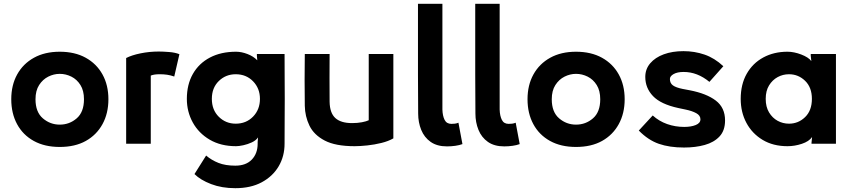

<svg xmlns="http://www.w3.org/2000/svg" viewBox="-20 -753 4456 1006"><path d="M293 17Q214 17 157 -14.5Q100 -46 69.5 -102.5Q39 -159 39 -233Q39 -307 70 -363Q101 -419 158 -450.5Q215 -482 293 -482Q372 -482 429 -450.5Q486 -419 517 -363Q548 -307 548 -233Q548 -159 517 -102.5Q486 -46 429.5 -14.5Q373 17 293 17ZM293 -366Q262 -366 233 -351.5Q204 -337 185 -307.5Q166 -278 166 -233Q166 -166 204.5 -133Q243 -100 293 -100Q344 -100 382 -133Q420 -166 420 -233Q420 -278 401.5 -307.5Q383 -337 354 -351.5Q325 -366 293 -366Z M920 -469 893 -352Q873 -359 855 -361.5Q837 -364 817 -364Q803 -364 791.5 -362.5Q780 -361 770 -357V0H641V-449Q670 -464 716.5 -473.5Q763 -483 812 -483Q833 -483 865.5 -480.5Q898 -478 920 -469Z M959 -235Q959 -310 990.5 -365.5Q1022 -421 1080 -451.5Q1138 -482 1217 -482Q1245 -482 1276.5 -470Q1308 -458 1328 -437L1326 -461V-470H1471Q1471 -396 1471.5 -340.5Q1472 -285 1472 -235Q1472 -185 1471.5 -129.5Q1471 -74 1471 0Q1471 66 1440 118.5Q1409 171 1351.5 202Q1294 233 1213 233Q1142 233 1086 211.5Q1030 190 999 159L1060 62Q1088 86 1124.5 100.5Q1161 115 1213 115Q1269 115 1299.5 83Q1330 51 1330 0V-8L1332 -33Q1321 -17 1299.5 -7Q1278 3 1255 8Q1232 13 1217 13Q1137 13 1079 -21Q1021 -55 990 -111.5Q959 -168 959 -235ZM1215 -105Q1270 -105 1306 -142Q1342 -179 1342 -235Q1342 -290 1306 -327Q1270 -364 1215 -364Q1163 -364 1126.5 -328.5Q1090 -293 1090 -235Q1090 -177 1126.5 -141Q1163 -105 1215 -105Z M1912 -470H2041V-28Q2015 -13 1978.5 -4Q1942 5 1904.5 9Q1867 13 1838 13Q1738 13 1681.5 -16.5Q1625 -46 1601.5 -94.5Q1578 -143 1577 -199Q1576 -270 1576 -334.5Q1576 -399 1577 -470H1707Q1706 -345 1707 -220Q1708 -161 1737 -134.5Q1766 -108 1825 -108Q1853 -108 1876.5 -112.5Q1900 -117 1912 -123Z M2322 14Q2270 14 2236.5 -9.5Q2203 -33 2187 -72.5Q2171 -112 2171 -158Q2170 -257 2170 -361Q2170 -465 2170 -561.5Q2170 -658 2170 -733H2298Q2298 -678 2298 -607.5Q2298 -537 2298 -461Q2298 -385 2298 -312Q2298 -239 2298 -179Q2299 -146 2309.5 -125Q2320 -104 2345 -104Q2354 -104 2363 -105Q2372 -106 2382 -110L2403 2Q2387 8 2365.5 11Q2344 14 2322 14Z M2622 14Q2570 14 2536.5 -9.5Q2503 -33 2487 -72.5Q2471 -112 2471 -158Q2470 -257 2470 -361Q2470 -465 2470 -561.5Q2470 -658 2470 -733H2598Q2598 -678 2598 -607.5Q2598 -537 2598 -461Q2598 -385 2598 -312Q2598 -239 2598 -179Q2599 -146 2609.5 -125Q2620 -104 2645 -104Q2654 -104 2663 -105Q2672 -106 2682 -110L2703 2Q2687 8 2665.5 11Q2644 14 2622 14Z M2998 17Q2919 17 2862 -14.5Q2805 -46 2774.5 -102.5Q2744 -159 2744 -233Q2744 -307 2775 -363Q2806 -419 2863 -450.5Q2920 -482 2998 -482Q3077 -482 3134 -450.5Q3191 -419 3222 -363Q3253 -307 3253 -233Q3253 -159 3222 -102.5Q3191 -46 3134.5 -14.5Q3078 17 2998 17ZM2998 -366Q2967 -366 2938 -351.5Q2909 -337 2890 -307.5Q2871 -278 2871 -233Q2871 -166 2909.5 -133Q2948 -100 2998 -100Q3049 -100 3087 -133Q3125 -166 3125 -233Q3125 -278 3106.5 -307.5Q3088 -337 3059 -351.5Q3030 -366 2998 -366Z M3564 20Q3488 20 3432 0.5Q3376 -19 3327 -69L3400 -148Q3433 -118 3475.5 -103Q3518 -88 3565 -88Q3601 -88 3625.5 -98Q3650 -108 3650 -128Q3650 -148 3628 -160Q3606 -172 3572 -179L3534 -187Q3442 -207 3401.5 -249.5Q3361 -292 3361 -350Q3361 -391 3387 -421.5Q3413 -452 3458 -468.5Q3503 -485 3561 -485Q3619 -485 3671.5 -467Q3724 -449 3770 -406L3697 -324Q3634 -376 3562 -376Q3529 -376 3509.5 -365Q3490 -354 3490 -339Q3490 -317 3506 -305.5Q3522 -294 3557 -287L3594 -280Q3682 -263 3730.5 -226Q3779 -189 3779 -122Q3779 -69 3750 -38Q3721 -7 3672.5 6.5Q3624 20 3564 20Z M4106 -482Q4140 -482 4178 -467.5Q4216 -453 4231 -433L4228 -461V-470H4360V0H4232V-5L4235 -35Q4219 -12 4181.5 0.5Q4144 13 4106 13Q4031 13 3976 -20Q3921 -53 3891 -109Q3861 -165 3861 -235Q3861 -311 3892.5 -366.5Q3924 -422 3979.5 -452Q4035 -482 4106 -482ZM4114 -105Q4163 -105 4198.5 -139.5Q4234 -174 4234 -235Q4234 -295 4198.5 -329.5Q4163 -364 4114 -364Q4082 -364 4054.5 -349Q4027 -334 4009.5 -305.5Q3992 -277 3992 -235Q3992 -193 4009.5 -164Q4027 -135 4054.5 -120Q4082 -105 4114 -105Z"/></svg>

Font: Kreadon
Style: Bold
Weight: 700
Designer: Reiya WATANABE
Foundry: StudioGnu
Version: Version 1.003; ttfautohint (v1.8.4.7-5d5b);gftools[0.9.32]